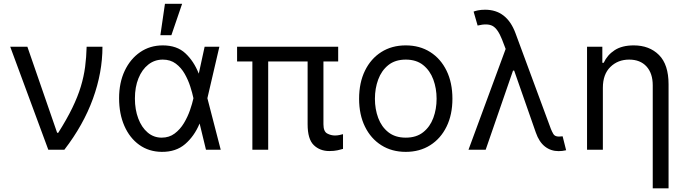

<svg xmlns="http://www.w3.org/2000/svg" viewBox="-20 -793 3638 1017"><path d="M235.8 0 34.1 -545.5H125L282.7 -89.5H288.4Q334.2 -161.9 363.1 -221.6Q392 -281.2 408 -334.2Q424 -387.1 430.8 -438.4Q437.5 -489.7 438.9 -545.5H522.7Q522.7 -409.1 472.3 -270.1Q421.9 -131 321 0Z M836.6 11.4Q768.5 10.7 717.7 -25.7Q666.9 -62.1 638.8 -126.1Q610.8 -190 610.8 -272.7Q610.8 -354.8 640.4 -417.8Q670.1 -480.8 722.3 -516.7Q774.5 -552.6 842.3 -552.6Q916.9 -552.6 961.8 -510.8Q1006.7 -469.1 1032.7 -403.4H1033L1063.9 -545.5H1142L1078.5 -272.7L1149.1 0H1071L1037.6 -137.8H1036.9Q1009.2 -71.7 960.6 -29.8Q911.9 12.1 836.6 11.4ZM1004.6 -272.7 1004.3 -274.1Q998.9 -300.1 987.9 -334.5Q976.9 -369 958.5 -401.6Q940 -434.3 911.4 -455.8Q882.8 -477.3 842.3 -477.3Q799 -477.3 765.6 -451Q732.2 -424.7 713.4 -378.2Q694.6 -331.7 694.6 -271.3Q694.6 -212.4 712.4 -165.3Q730.1 -118.3 762.1 -91.1Q794 -63.9 836.6 -63.9Q876.1 -63.9 905.2 -85.8Q934.3 -107.6 954.2 -140.8Q974.1 -174 986.3 -209.3Q998.6 -244.7 1004.3 -271.3ZM829.5 -606.5 853.7 -772.7H944.6L887.8 -606.5Z M1771.3 -545.5V-467.3H1693.2V-134.9Q1693.2 -96.6 1713.1 -85.9Q1733 -75.3 1754.3 -75.3Q1766 -75.3 1778.2 -77.8Q1790.5 -80.3 1796.9 -82.4V-4.3Q1786.2 -1.1 1768.1 3Q1750 7.1 1724.4 7.1Q1674.4 7.1 1641.9 -24.5Q1609.4 -56.1 1609.4 -134.9V-467.3H1400.6V0H1316.8V-467.3H1235.8V-545.5Z M2129.3 11.4Q2055.4 11.4 1999.8 -23.8Q1944.2 -58.9 1913.2 -122.2Q1882.1 -185.4 1882.1 -269.9Q1882.1 -355.1 1913.2 -418.7Q1944.2 -482.2 1999.8 -517.4Q2055.4 -552.6 2129.3 -552.6Q2203.1 -552.6 2258.7 -517.4Q2314.3 -482.2 2345.3 -418.7Q2376.4 -355.1 2376.4 -269.9Q2376.4 -185.4 2345.3 -122.2Q2314.3 -58.9 2258.7 -23.8Q2203.1 11.4 2129.3 11.4ZM2129.3 -63.9Q2185.4 -63.9 2221.6 -92.7Q2257.8 -121.4 2275.2 -168.3Q2292.6 -215.2 2292.6 -269.9Q2292.6 -324.6 2275.2 -371.8Q2257.8 -419 2221.6 -448.2Q2185.4 -477.3 2129.3 -477.3Q2073.2 -477.3 2036.9 -448.2Q2000.7 -419 1983.3 -371.8Q1965.9 -324.6 1965.9 -269.9Q1965.9 -215.2 1983.3 -168.3Q2000.7 -121.4 2036.9 -92.7Q2073.2 -63.9 2129.3 -63.9Z M2938.9 7.5Q2897.7 7.5 2866.7 -16.7Q2835.6 -40.8 2818.2 -90.9L2703.5 -419H2697.4L2552.6 0H2461.6L2658.4 -533.7L2639.2 -583.8Q2616.8 -640.3 2589.5 -655.4Q2562.1 -670.5 2509.9 -657.7L2488.6 -731.5Q2495 -734.7 2511.7 -738.1Q2528.4 -741.5 2549.7 -741.5Q2664.1 -741.5 2710.2 -617.9L2897.7 -110.8Q2903.1 -96.9 2911 -83.3Q2919 -69.6 2940.3 -69.6Q2944.6 -69.6 2950.8 -70.3Q2957 -71 2960.2 -71L2978.7 2.8Q2956.7 7.8 2938.9 7.5Z M3173.3 -328.1V0H3089.5V-545.5H3170.5V-460.2H3177.6Q3196.7 -501.8 3235.8 -527.2Q3274.9 -552.6 3336.6 -552.6Q3419.7 -552.6 3470.5 -501.8Q3521.3 -451 3521.3 -346.6V204.5H3437.5V-340.9Q3437.5 -404.8 3404.3 -441.1Q3371.1 -477.3 3312.5 -477.3Q3252.8 -477.3 3213.1 -438.4Q3173.3 -399.5 3173.3 -328.1Z"/></svg>

Font: Inter UI
Style: Regular
Weight: 400
Designer: Rasmus Andersson
Foundry: rsms
Version: 3.2;8d6f07862